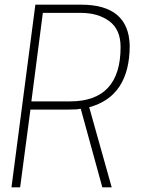

<svg xmlns="http://www.w3.org/2000/svg" viewBox="-20 -800 603 820"><path d="M457 0H417L325 -335H320Q311 -332 270 -332H110L66 0H29L131 -780H327Q529 -780 534 -606Q534 -389 361 -342ZM279 -367Q495 -367 495 -599Q495 -674 447 -709.5Q399 -745 325 -745H163L114 -367Z"/></svg>

Font: Tanohe Sans ExtraLight
Style: Italic
Weight: 200
Designer: Village Type and Design LLC & Cristiano Sobral
Foundry: Cooper Hewitt Smithsonian Design Museum
Version: Version 1.00;September 29, 2021;FontCreator 13.0.0.2655 64-b